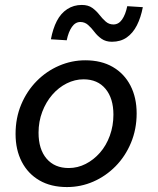

<svg xmlns="http://www.w3.org/2000/svg" viewBox="-20 -745 640 777"><path d="M251 12Q186 12 139.5 -15Q93 -42 68 -90.5Q43 -139 43 -203Q43 -268 66 -322.5Q89 -377 128.5 -417Q168 -457 219 -479Q270 -501 325 -501Q390 -501 436.5 -474Q483 -447 508 -398.5Q533 -350 533 -286Q533 -222 510 -167Q487 -112 447.5 -72Q408 -32 357.5 -10Q307 12 251 12ZM258 -65Q294 -65 326.5 -81.5Q359 -98 384.5 -127Q410 -156 424.5 -196Q439 -236 439 -281Q439 -347 407 -385.5Q375 -424 318 -424Q283 -424 250 -407.5Q217 -391 191.5 -361.5Q166 -332 151 -292.5Q136 -253 136 -208Q136 -141 168.5 -103Q201 -65 258 -65ZM433 -576Q408 -576 391 -588Q374 -600 362 -616Q350 -632 336.5 -644Q323 -656 305 -656Q285 -656 271 -636Q257 -616 250 -582L186 -586Q194 -629 210 -660Q226 -691 252 -708Q278 -725 311 -725Q337 -725 353.5 -713Q370 -701 382 -685.5Q394 -670 407.5 -658Q421 -646 439 -646Q460 -646 474 -666Q488 -686 495 -720L558 -716Q550 -674 534 -642.5Q518 -611 493 -593.5Q468 -576 433 -576Z"/></svg>

Font: Source Code Pro ExtraLight Medium
Style: Italic
Weight: 500
Italic angle: -11°
Monospace: yes
Version: Version 1.016;hotconv 1.0.116;makeotfexe 2.5.65601